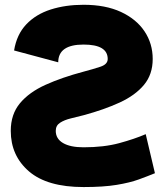

<svg xmlns="http://www.w3.org/2000/svg" viewBox="-20 -757 684 792"><path d="M324.7 -149.4Q408.7 -149.4 471.7 -166.5Q534.7 -183.6 581.1 -203.6L619.1 -42.5Q589.4 -30.3 552.5 -16.8Q515.6 -3.4 461.2 5.6Q406.7 14.6 324.7 14.6Q174.8 14.6 99.6 -50Q24.4 -114.7 24.4 -217.3Q24.4 -285.6 62.3 -331.1Q100.1 -376.5 167.5 -407Q234.9 -437.5 324.7 -461.4Q363.8 -471.7 394 -481.7Q424.3 -491.7 424.3 -513.7Q424.3 -573.2 324.7 -573.2Q220.2 -573.2 220.2 -500L38.1 -548.8Q48.8 -614.7 88.4 -656.5Q127.9 -698.2 189.2 -717.8Q250.5 -737.3 324.7 -737.3Q415 -737.3 478.8 -707.8Q542.5 -678.2 576.2 -627.7Q609.9 -577.1 609.9 -513.7Q609.9 -450.2 574 -407Q538.1 -363.8 473.9 -334.2Q409.7 -304.7 324.7 -281.7Q298.8 -274.9 272.2 -268.6Q245.6 -262.2 227.8 -250.7Q210 -239.3 210 -217.3Q210 -184.6 240 -167Q270 -149.4 324.7 -149.4Z"/></svg>

Font: Giphurs Black
Style: Regular
Weight: 900
Version: Version 0.920; ttfautohint (v1.8.4.7-5d5b)